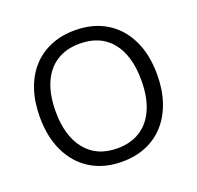

<svg xmlns="http://www.w3.org/2000/svg" viewBox="-126 -849 1019 993"><g transform="rotate(-20 383.5 -352.5)"><path d="M383.5 8.9Q285.2 8.9 212.6 -35.5Q140.1 -80 100.5 -161.2Q60.9 -242.5 60.9 -353Q60.9 -436.5 83.3 -503Q105.7 -569.5 147.8 -616.5Q189.9 -663.5 249.5 -688.7Q309.1 -713.9 383.5 -713.9Q482.7 -713.9 555.3 -670Q627.9 -626 667.2 -545.3Q706.6 -464.5 706.6 -354Q706.6 -270.5 683.9 -203.5Q661.2 -136.5 619.1 -89Q577 -41.5 517.4 -16.3Q457.8 8.9 383.5 8.9ZM383.5 -64.5Q458.5 -64.5 511.2 -98.5Q563.8 -132.4 591.8 -197.1Q619.7 -261.8 619.7 -353Q619.7 -490 558.3 -565.2Q496.8 -640.5 383.5 -640.5Q309.4 -640.5 256.5 -606.8Q203.6 -573 175.7 -508.6Q147.7 -444.1 147.7 -353Q147.7 -217 209.7 -140.8Q271.6 -64.5 383.5 -64.5Z"/></g></svg>

Font: Nunito ExtraLight
Style: Regular
Weight: 200
Designer: Vernon Adams
Foundry: Vernon Adams
Version: Version 3.602